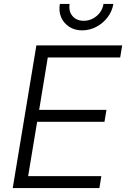

<svg xmlns="http://www.w3.org/2000/svg" viewBox="-20 -959 643 979"><path d="M44.9 0 165.5 -727.5H603L592.8 -666H223.6L179.7 -398.9H522.9L512.7 -337.9H169.4L123.5 -61H496.6L486.8 0ZM398.9 -804.2Q360.8 -804.2 332.8 -822.5Q304.7 -840.8 291.7 -871.1Q278.8 -901.4 285.2 -939H335Q329.1 -901.4 349.6 -877.2Q370.1 -853 407.2 -853Q432.1 -853 453.4 -864.3Q474.6 -875.5 489.3 -894.8Q503.9 -914.1 507.8 -939H558.1Q551.8 -901.4 528.6 -870.8Q505.4 -840.3 471.4 -822.3Q437.5 -804.2 398.9 -804.2Z"/></svg>

Font: Inter 20pt Light
Style: Italic
Weight: 300
Italic angle: -9.3988°
Version: Version 4.001;git-66647c0bb